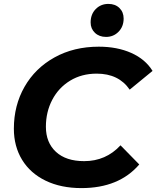

<svg xmlns="http://www.w3.org/2000/svg" viewBox="-20 -951 801 983"><path d="M51 -292Q51 -411 105.5 -506.5Q160 -602 259 -657Q358 -712 486 -712Q580 -712 652 -680Q724 -648 761 -588L644 -492Q588 -574 475 -574Q398 -574 339 -538Q280 -502 247.5 -440Q215 -378 215 -302Q215 -221 266.5 -173.5Q318 -126 411 -126Q522 -126 597 -207L693 -109Q589 12 397 12Q292 12 213.5 -26Q135 -64 93 -133Q51 -202 51 -292ZM444 -836Q444 -878 470 -904.5Q496 -931 535 -931Q570 -931 591.5 -910Q613 -889 613 -856Q613 -815 587 -788.5Q561 -762 523 -762Q488 -762 466 -783Q444 -804 444 -836Z"/></svg>

Font: Montserrat Alternates
Style: Bold Italic
Weight: 700
Italic angle: -11.3°
Designer: Julieta Ulanovsky
Foundry: Julieta Ulanovsky
Version: Version 7.200